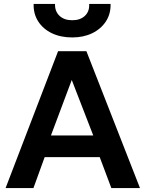

<svg xmlns="http://www.w3.org/2000/svg" viewBox="-20 -962 744 982"><path d="M8.5 0 277 -700H422L696 0H549.5L490 -158.5H208.5L151 0ZM240.5 -269H457L347 -553ZM349.5 -770.5Q290 -770.5 245 -792.2Q200 -814 175.2 -852.8Q150.5 -891.5 152 -942H261.5Q260 -904.5 284 -881.5Q308 -858.5 349.5 -858.5Q391 -858.5 414.8 -881.5Q438.5 -904.5 436 -942H545.5Q547 -891.5 521.8 -852.8Q496.5 -814 451.8 -792.2Q407 -770.5 349.5 -770.5Z"/></svg>

Font: Geologica Thin Roman Medium
Style: Regular
Weight: 500
Version: Version 1.010;gftools[0.9.28]